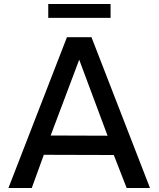

<svg xmlns="http://www.w3.org/2000/svg" viewBox="-20 -935 789 955"><path d="M530 -846V-915H220V-846ZM546 -164 610 0H726L435 -750H313L22 0H138L198 -165ZM515 -260 232 -261 374 -638Z"/></svg>

Font: Oakes Medium
Style: Regular
Weight: 500
Designer: Samuel Oakes
Foundry: Samuel Oakes
Version: Version 1.003;PS 001.003;hotconv 1.0.88;makeotf.lib2.5.64775